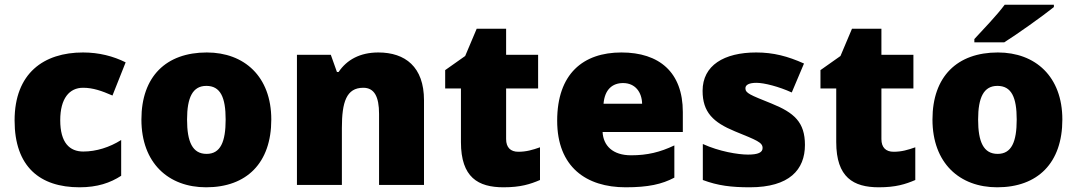

<svg xmlns="http://www.w3.org/2000/svg" viewBox="-20 -786 4578 816"><path d="M318 10C394 10 449 -9 495 -39V-191C446 -160 389 -142 334 -142C276 -142 236 -179 236 -275C236 -368 275 -413 333 -413C375 -413 412 -400 458 -380L514 -521C462 -547 401 -563 333 -563C166 -563 42 -475 42 -274C42 -77 150 10 318 10Z M1133 -278C1133 -461 1018 -563 859 -563C686 -563 581 -461 581 -278C581 -93 696 10 856 10C1028 10 1133 -93 1133 -278ZM775 -278C775 -372 799 -421 857 -421C917 -421 939 -372 939 -278C939 -183 917 -132 858 -132C798 -132 775 -183 775 -278Z M1588 -563C1510 -563 1454 -532 1419 -480H1412L1386 -553H1242V0H1433V-242C1433 -352 1452 -413 1524 -413C1571 -413 1591 -375 1591 -302V0H1782V-360C1782 -502 1702 -563 1588 -563Z M2183 -141C2150 -141 2131 -159 2131 -195V-410H2267V-553H2131V-664H2006L1957 -548L1872 -488V-410H1939V-182C1939 -32 2012 10 2120 10C2192 10 2233 -3 2275 -21V-160C2244 -149 2217 -141 2183 -141Z M2621 -563C2458 -563 2348 -472 2348 -273C2348 -76 2472 10 2639 10C2735 10 2793 -3 2846 -31V-168C2785 -139 2731 -126 2662 -126C2584 -126 2544 -167 2541 -225H2882V-310C2882 -479 2782 -563 2621 -563ZM2628 -433C2680 -433 2708 -394 2709 -345H2545C2550 -406 2583 -433 2628 -433Z M3401 -170C3401 -267 3355 -307 3259 -346C3167 -383 3148 -390 3148 -411C3148 -426 3165 -434 3195 -434C3228 -434 3290 -418 3345 -393L3397 -516C3328 -547 3267 -563 3194 -563C3057 -563 2966 -508 2966 -400C2966 -309 3011 -266 3103 -228C3196 -190 3221 -181 3221 -157C3221 -138 3202 -129 3159 -129C3117 -129 3037 -142 2967 -174V-21C3031 3 3088 10 3167 10C3335 10 3401 -65 3401 -170Z M3778 -141C3745 -141 3726 -159 3726 -195V-410H3862V-553H3726V-664H3601L3552 -548L3467 -488V-410H3534V-182C3534 -32 3607 10 3715 10C3787 10 3828 -3 3870 -21V-160C3839 -149 3812 -141 3778 -141Z M4459 -756V-766H4250C4217 -721 4155 -657 4121 -620V-606H4248C4302 -640 4412 -718 4459 -756ZM4495 -278C4495 -461 4380 -563 4221 -563C4048 -563 3943 -461 3943 -278C3943 -93 4058 10 4218 10C4390 10 4495 -93 4495 -278ZM4137 -278C4137 -372 4161 -421 4219 -421C4279 -421 4301 -372 4301 -278C4301 -183 4279 -132 4220 -132C4160 -132 4137 -183 4137 -278Z"/></svg>

Font: Noto Sans Lao UI Blk
Style: Regular
Weight: 900
Designer: Monotype Design Team
Foundry: Monotype Imaging Inc.
Version: Version 2.000